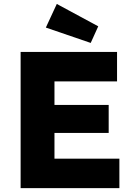

<svg xmlns="http://www.w3.org/2000/svg" viewBox="-20 -967 690 987"><path d="M86 0V-700H581.7V-548.7H260V-151.3H593.7V0ZM171 -283.7V-427.7H538.7V-283.7ZM446.3 -746.3 215.7 -825.3 272 -946.7 485 -831.7Z"/></svg>

Font: Lexend Medium
Style: Regular
Weight: 500
Designer: Bonnie Shaver-Troup, Thomas Jockin
Foundry: Lexend
Version: Version 1.005